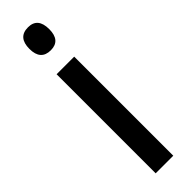

<svg xmlns="http://www.w3.org/2000/svg" viewBox="-260 -743 740 740"><g transform="rotate(-45 110.5 -373.0)"><path d="M112 -746Q165 -746 165 -683Q165 -621 112 -621Q57 -621 57 -683Q57 -746 112 -746ZM158 -540V0H62V-540Z"/></g></svg>

Font: Noto Sans Georgian ExtraCondensed Medium
Style: Regular
Weight: 500
Width: 2
Designer: Monotype Design Team, Akaki Razmadze
Foundry: Google LLC
Version: Version 2.005; ttfautohint (v1.8.4.7-5d5b)